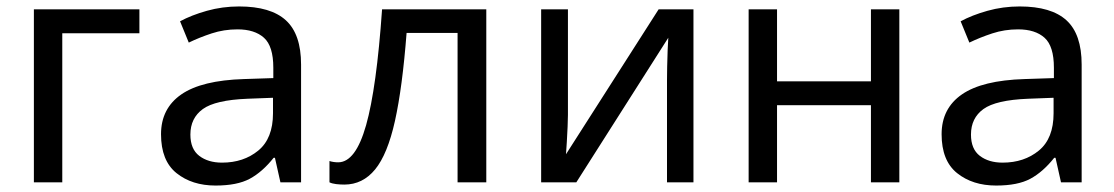

<svg xmlns="http://www.w3.org/2000/svg" viewBox="-20 -565 3453 595"><path d="M412 -536V-462H173V0H85V-536Z M721 -545Q819 -545 866 -502Q913 -459 913 -365V0H849L832 -76H828Q793 -32 754 -11Q715 10 648 10Q575 10 527 -28.5Q479 -67 479 -149Q479 -229 542 -272.5Q605 -316 736 -320L827 -323V-355Q827 -422 798 -448Q769 -474 716 -474Q674 -474 636 -461.5Q598 -449 565 -433L538 -499Q573 -518 621 -531.5Q669 -545 721 -545ZM826 -262 747 -259Q647 -255 608.5 -227Q570 -199 570 -148Q570 -103 597.5 -82Q625 -61 668 -61Q735 -61 780.5 -98.5Q826 -136 826 -214Z M1487 0H1398V-463H1240Q1227 -294 1204 -190.5Q1181 -87 1142.5 -40Q1104 7 1047 7Q1034 7 1021.5 5.5Q1009 4 1001 0V-66Q1007 -64 1014 -63Q1021 -62 1028 -62Q1082 -62 1114.5 -177Q1147 -292 1164 -536H1487Z M1740 -536V-209Q1740 -196 1739 -172.5Q1738 -149 1736.5 -124.5Q1735 -100 1734 -87L2021 -536H2129V0H2047V-316Q2047 -332 2047.5 -358Q2048 -384 2049 -409.5Q2050 -435 2051 -448L1766 0H1657V-536Z M2388 -536V-313H2679V-536H2767V0H2679V-239H2388V0H2300V-536Z M3140 -545Q3238 -545 3285 -502Q3332 -459 3332 -365V0H3268L3251 -76H3247Q3212 -32 3173 -11Q3134 10 3067 10Q2994 10 2946 -28.5Q2898 -67 2898 -149Q2898 -229 2961 -272.5Q3024 -316 3155 -320L3246 -323V-355Q3246 -422 3217 -448Q3188 -474 3135 -474Q3093 -474 3055 -461.5Q3017 -449 2984 -433L2957 -499Q2992 -518 3040 -531.5Q3088 -545 3140 -545ZM3245 -262 3166 -259Q3066 -255 3027.5 -227Q2989 -199 2989 -148Q2989 -103 3016.5 -82Q3044 -61 3087 -61Q3154 -61 3199.5 -98.5Q3245 -136 3245 -214Z"/></svg>

Font: Noto Sans
Style: Regular
Weight: 400
Designer: Monotype Design Team
Foundry: Monotype Imaging Inc.
Version: Version 1.902